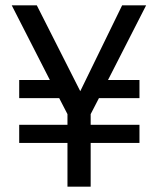

<svg xmlns="http://www.w3.org/2000/svg" viewBox="-20 -700 594 720"><path d="M503 -164H320V0H233V-164H52V-232H233V-272L202 -332H52V-400H167L24 -680H118L281 -358L438 -680H528L385 -400H503V-332H351L320 -272V-232H503Z"/></svg>

Font: Inria Sans
Style: Regular
Weight: 400
Designer: Black Foundry Team
Foundry: Black Foundry
Version: Version 1.2; ttfautohint (v1.8.3)